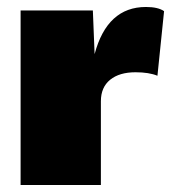

<svg xmlns="http://www.w3.org/2000/svg" viewBox="-20 -530 490 550"><path d="M39 0V-500H246L251 -375Q287 -510 398 -510Q433 -510 450 -498L431 -313Q407 -323 368 -323Q322 -323 295.5 -301.5Q269 -280 269 -240V0Z"/></svg>

Font: Elaine Sans Black
Style: Regular
Weight: 900
Designer: Wei Huang
Foundry: Wei Huang
Version: Version 2.001;December 24, 2019;FontCreator 12.0.0.2547 64-b